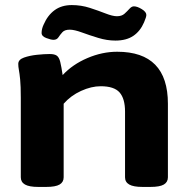

<svg xmlns="http://www.w3.org/2000/svg" viewBox="-20 -735 737 757"><path d="M131 2Q95 2 78.5 -7.5Q62 -17 62 -36V-349Q62 -396 59.5 -421Q57 -446 54.5 -459Q52 -472 52 -483Q52 -500 74.5 -508Q97 -516 126 -519Q155 -522 176 -522Q195 -522 204 -515.5Q213 -509 217.5 -491Q222 -473 227 -439Q266 -481 324.5 -506Q383 -531 442 -531Q642 -531 642 -326V-36Q642 -17 626 -7.5Q610 2 573 2H542Q506 2 489.5 -7.5Q473 -17 473 -36V-295Q473 -346 451.5 -370.5Q430 -395 377 -395Q340 -395 299.5 -376.5Q259 -358 231 -326V-36Q231 -17 215 -7.5Q199 2 162 2ZM191 -578Q181 -578 162.5 -585Q144 -592 144 -605Q144 -621 152 -638Q168 -675 195.5 -695Q223 -715 263 -715Q300 -715 334 -704Q368 -693 396 -682Q424 -671 441 -671Q460 -671 471 -681Q482 -691 490.5 -700.5Q499 -710 508 -710Q521 -710 539 -699Q557 -688 557 -676Q557 -668 548 -647Q533 -612 505.5 -593.5Q478 -575 435 -575Q402 -575 367.5 -585.5Q333 -596 303 -607Q273 -618 255 -618Q235 -618 226 -608Q217 -598 210.5 -588Q204 -578 191 -578Z"/></svg>

Font: Asap Expanded ExtraBold
Style: Regular
Weight: 800
Width: 7
Designer: Pablo Cosgaya
Foundry: Omnibus-Type
Version: Version 3.001; ttfautohint (v1.8.4.7-5d5b)